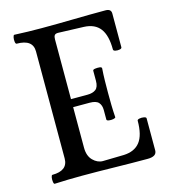

<svg xmlns="http://www.w3.org/2000/svg" viewBox="-102 -747 732 832"><g transform="rotate(-15 264.0 -331.5)"><path d="M41 3Q37 3 35.5 -7Q34 -17 35.5 -26.5Q37 -36 41 -37Q111 -37 111 -92V-572Q111 -626 39 -626Q34 -626 32.5 -636Q31 -646 33 -656Q35 -666 39 -666Q100 -663 160 -663Q232 -663 304 -664.5Q376 -666 448 -666Q473 -666 473 -645V-494Q473 -488 463.5 -486Q454 -484 444.5 -486Q435 -488 435 -494Q435 -557 411.5 -588Q388 -619 339 -621L224 -625Q212 -625 208 -619Q204 -613 204 -601V-333H278Q302 -333 315.5 -343.5Q329 -354 329 -382V-427Q329 -432 339 -433.5Q349 -435 359 -434Q369 -433 369 -427Q367 -400 366.5 -372.5Q366 -345 366 -318Q366 -290 366.5 -263Q367 -236 369 -208Q369 -204 359 -202Q349 -200 339 -201.5Q329 -203 329 -208V-251Q329 -272 318 -284.5Q307 -297 278 -297H204V-115Q204 -78 224 -58Q244 -38 268 -38L363 -40Q411 -42 435 -72.5Q459 -103 459 -168Q459 -173 469 -175Q479 -177 489 -175Q499 -173 499 -168V-24Q499 3 458 3Q385 3 311 1.5Q237 0 164 0Q102 0 41 3Z"/></g></svg>

Font: Junicode Two Beta Condensed Medium
Style: Regular
Weight: 500
Width: 3
Designer: Peter S. Baker
Foundry: Briery Creek Software
Version: Version 1.053; ttfautohint (v1.8.4)